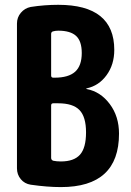

<svg xmlns="http://www.w3.org/2000/svg" viewBox="-20 -760 540 790"><path d="M230.5 -95.7Q284.2 -95.7 309.1 -123.5Q334 -151.4 334 -215.3Q334 -279.3 307.1 -307.1Q280.3 -335 219.7 -335H199.2Q190.4 -335 190.4 -326.2V-110.4Q190.4 -101.6 199.2 -98.6Q212.9 -95.7 230.5 -95.7ZM190.4 -620.1V-449.2Q190.4 -440.4 199.2 -440.4H205.1Q261.7 -440.4 289.1 -464.8Q316.4 -489.3 316.4 -542Q316.4 -590.8 293 -612.3Q269.5 -633.8 219.7 -633.8Q208 -633.8 198.2 -630.9Q190.4 -628.9 190.4 -620.1ZM336.9 -393.6Q393.6 -382.8 431.6 -332Q469.7 -281.2 469.7 -210Q469.7 9.8 230.5 9.8Q174.8 9.8 106.4 0Q81.1 -3.9 65.4 -22.9Q49.8 -42 49.8 -67.4V-663.1Q49.8 -688.5 65.9 -707.5Q82 -726.6 106.4 -731.4Q163.1 -740.2 219.7 -740.2Q450.2 -740.2 450.2 -554.7Q450.2 -494.1 418.5 -450.7Q386.7 -407.2 336.9 -396.5Q335 -396.5 335 -395Q335 -393.6 336.9 -393.6Z"/></svg>

Font: Rounded Mgen+ 1mn bold
Style: Bold
Weight: 700
Designer: [Source Han Sans]
Ryoko NISHIZUKA  (kana & ideographs); Paul D. Hunt (Latin, Greek & Cyrillic); Wenlong ZHANG  (bopomofo
Version: Version 1.059.20150602